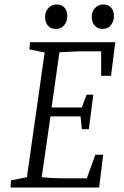

<svg xmlns="http://www.w3.org/2000/svg" viewBox="-20 -836 554 856"><path d="M27 0 29 -32 100 -46 179 -602 111 -616 114 -648H494L475 -498H431V-607H330L245 -603L210 -357H345L366 -414H396L376 -260H345L339 -317H205L166 -46Q194 -43 221 -42Q248 -41 261 -41H367L405 -146H440L422 0ZM438 -707Q416 -707 402.5 -721.5Q389 -736 389 -761Q389 -776 395.5 -788.5Q402 -801 414 -808.5Q426 -816 440 -816Q463 -816 475.5 -802Q488 -788 488 -765Q488 -741 474.5 -724Q461 -707 438 -707ZM229 -707Q207 -707 194 -721.5Q181 -736 181 -761Q181 -776 187.5 -788.5Q194 -801 206 -808.5Q218 -816 232 -816Q255 -816 267.5 -802Q280 -788 280 -765Q280 -741 266.5 -724Q253 -707 229 -707Z"/></svg>

Font: Faustina Light Light
Style: Italic
Weight: 300
Italic angle: -8°
Version: Version 1.200